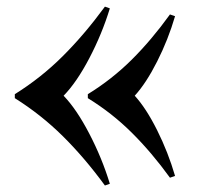

<svg xmlns="http://www.w3.org/2000/svg" viewBox="-20 -553 609 588"><path d="M174.8 -259.8Q214.4 -218.8 253.4 -143.8Q292.5 -68.8 316.4 9.8L301.3 15.1Q238.8 -70.3 172.4 -136Q106 -201.7 25.4 -252.4V-264.6Q106 -314.9 172.1 -380.9Q238.3 -446.8 301.3 -532.7L316.4 -527.3Q292.5 -449.2 253.7 -375Q214.8 -300.8 174.8 -259.8ZM392.6 -259.8Q427.2 -222.2 461.2 -154.3Q495.1 -86.4 516.1 -14.2L500.5 -8.8Q444.3 -86.4 383.5 -146.7Q322.8 -207 249 -252.4V-264.6Q322.3 -309.6 383.1 -369.9Q443.8 -430.2 500.5 -508.8L516.1 -503.4Q495.1 -431.6 461.4 -365Q427.7 -298.3 392.6 -259.8Z"/></svg>

Font: TypoPRO Playfair Display
Style: Bold
Weight: 700
Designer: Claus Eggers Sørensen
Foundry: Claus Eggers Sørensen
Version: Version 1.004;PS 001.004;hotconv 1.0.70;makeotf.lib2.5.58329